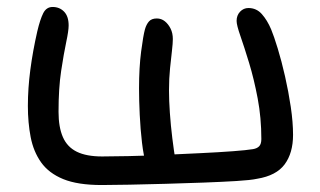

<svg xmlns="http://www.w3.org/2000/svg" viewBox="-20 -522 919 551"><path d="M272 9Q203 9 161.5 -8Q120 -25 98 -56Q76 -87 68 -128.5Q60 -170 60 -218Q60 -268 67 -321.5Q74 -375 87 -432Q95 -466 104 -484Q113 -502 131 -502Q151 -502 164 -488.5Q177 -475 177 -449Q177 -434 170 -401Q163 -368 155.5 -318.5Q148 -269 148 -201Q148 -157 160.5 -128.5Q173 -100 200.5 -86.5Q228 -73 273 -73Q301 -73 348 -74Q395 -75 449 -77.5Q503 -80 555.5 -82.5Q608 -85 648 -88Q688 -91 706 -94Q718 -96 724 -102.5Q730 -109 730 -123Q730 -184 719.5 -239.5Q709 -295 695 -341Q681 -387 670 -418.5Q659 -450 659 -462Q659 -478 669 -488.5Q679 -499 693 -499Q716 -499 731.5 -481.5Q747 -464 758 -438Q766 -419 777 -383Q788 -347 798 -303Q808 -259 814.5 -215Q821 -171 821 -135Q821 -83 797 -50.5Q773 -18 718 -9Q700 -5 658.5 -2.5Q617 0 564 2Q511 4 455.5 5.5Q400 7 351.5 8Q303 9 272 9ZM441 -17Q429 -17 416.5 -25.5Q404 -34 400 -49Q392 -74 387.5 -112.5Q383 -151 381 -192.5Q379 -234 379 -268Q379 -328 385 -374Q391 -420 396 -438Q400 -452 407.5 -460.5Q415 -469 430 -469Q443 -469 453 -461Q463 -453 469.5 -440Q476 -427 476 -410Q476 -398 473.5 -376.5Q471 -355 468 -326Q465 -297 465 -262Q465 -234 467.5 -198Q470 -162 474.5 -125.5Q479 -89 484 -59Q485 -49 478 -39.5Q471 -30 460.5 -23.5Q450 -17 441 -17Z"/></svg>

Font: Shantell Sans Light
Style: Regular
Weight: 400
Version: Version 1.011;[c5ecc13dd]